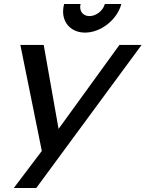

<svg xmlns="http://www.w3.org/2000/svg" viewBox="-20 -946 732 966"><path d="M408 -782C487.5 -782 569.3 -846.5 590.6 -926H507.6C498.6 -892.5 464.2 -865 430.2 -865C401.8 -865 383.4 -884.2 383.4 -910.1C383.4 -915.2 384.1 -920.5 385.6 -926H302.6C299.1 -913 297.4 -900.4 297.4 -888.4C297.4 -827.1 341 -782 408 -782ZM49.4 0H162.4L692.4 -720H580.9L274.7 -297.5L199.9 -720H82.4L190.4 -186.5Z"/></svg>

Font: Manrope
Style: SemiBoldItalic
Weight: 600
Italic angle: -15°
Designer: Mikhail Sharanda
Foundry: Mikhail Sharanda
Version: Version 4.502;hotconv 1.0.109;makeotfexe 2.5.65596